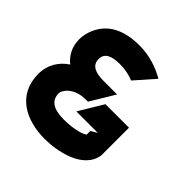

<svg xmlns="http://www.w3.org/2000/svg" viewBox="-161 -723 866 866"><g transform="rotate(45 272.0 -289.5)"><path d="M17 -177C17 -41 129 11 244 11C321 11 463 -14 478 -118V-294H328L258 -178H395L365 -160V-137C348 -123 297 -112 244 -112C177 -112 144 -134 144 -180C144 -199 175 -246 250 -246H264L334 -362H250C197 -362 162 -375 162 -416C162 -451 189 -468 246 -468C281 -468 311 -461 334 -451L416 -544C371 -569 318 -590 248 -590C50 -590 37 -444 37 -418C37 -369 58 -333 89 -308C48 -281 17 -237 17 -177Z"/></g></svg>

Font: Charger EcoBlack
Style: Black
Weight: 1000
Designer: Jasper
Foundry: Cannot Into Space Fonts
Version: Version 1.1